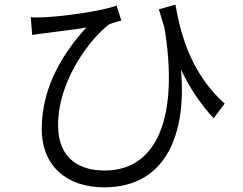

<svg xmlns="http://www.w3.org/2000/svg" viewBox="-20 -755 1040 823"><path d="M112 -681 118 -605C138 -608 155 -611 174 -613C211 -618 297 -628 350 -637C263 -541 159 -394 159 -203C159 -40 270 48 426 48C703 48 779 -198 756 -456C794 -377 839 -309 896 -248L943 -311C796 -442 753 -615 732 -735L661 -715L685 -636C746 -264 660 -24 428 -24C324 -24 229 -72 229 -218C229 -425 384 -604 447 -650C461 -657 487 -663 500 -667L480 -731C422 -709 253 -684 166 -681C147 -680 127 -680 112 -681Z"/></svg>

Font: Noto Sans CJK SC DemiLight
Style: Regular
Weight: 350
Designer: Ryoko NISHIZUKA 西塚涼子 (kana, bopomofo & ideographs); Paul D. Hunt (Latin, Greek & Cyrillic); Sandoll Communications 산돌커뮤니
Foundry: Adobe
Version: Version 2.004;hotconv 1.0.118;makeotfexe 2.5.65603